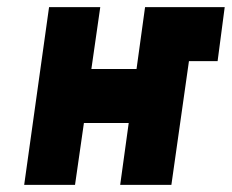

<svg xmlns="http://www.w3.org/2000/svg" viewBox="-20 -520 652 540"><path d="M48 0H191L216 -174H342L318 0H462L533 -500H388L364 -326H237L262 -500H118ZM511 -348H592L612 -500H533Z"/></svg>

Font: Unageo
Style: ExtraBold-Italic
Weight: 800
Designer: Richard Sepsi
Foundry: Richard Sepsi
Version: Version 2.000